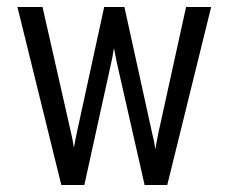

<svg xmlns="http://www.w3.org/2000/svg" viewBox="-20 -531 656 551"><path d="M156 0 30 -511H102L185 -145Q186.5 -138.5 188.5 -128Q190.5 -117.5 192 -107Q194.5 -120 196.2 -129.2Q198 -138.5 200 -148L279 -511H337L417 -147Q419.5 -138 421.8 -126.5Q424 -115 426 -102Q427.5 -114 429.8 -125.2Q432 -136.5 434 -147L514 -511H586L460 0H395L316 -348Q314 -357 311.8 -368.8Q309.5 -380.5 307 -393Q305 -379.5 302.8 -368.5Q300.5 -357.5 299 -350L222 0Z"/></svg>

Font: Overpass Mono Light
Style: Regular
Weight: 300
Monospace: yes
Designer: Delve Withrington, Dave Bailey
Foundry: Delve Fonts LLC
Version: Version 4.000